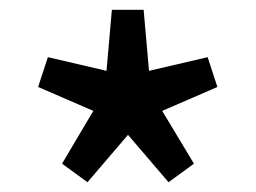

<svg xmlns="http://www.w3.org/2000/svg" viewBox="-20 -821 524 393"><path d="M159 -448 107 -486 171 -594 58 -643 78 -704 198 -676 209 -801H274L285 -676L405 -704L425 -643L312 -594L377 -486L325 -448L242 -545Z"/></svg>

Font: Noto Sans JP Thin Medium
Style: Regular
Weight: 500
Version: Version 2.004-H2;hotconv 1.0.118;makeotfexe 2.5.65603